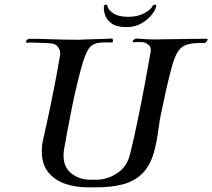

<svg xmlns="http://www.w3.org/2000/svg" viewBox="-20 -799 909 822"><path d="M353 3Q304 3 259.5 -12Q215 -27 187 -61Q159 -95 159 -151Q159 -164 160.5 -178Q162 -192 166 -207Q186 -296 204 -384.5Q222 -473 237 -561Q240 -581 230 -595.5Q220 -610 206 -612Q196 -614 172.5 -615Q149 -616 126.5 -616.5Q104 -617 96 -616Q91 -616 91 -620Q91 -624 96 -628.5Q101 -633 106 -633Q146 -633 199.5 -631Q253 -629 299 -629Q311 -629 322 -629Q333 -629 343 -630Q360 -631 392 -631.5Q424 -632 456 -634Q464 -634 464 -625Q464 -621 462 -618.5Q460 -616 455 -617Q416 -619 394 -614Q372 -609 359.5 -590Q347 -571 334 -530Q322 -489 310 -438.5Q298 -388 287.5 -336.5Q277 -285 268.5 -238Q260 -191 254 -158Q253 -151 252.5 -145Q252 -139 252 -133Q252 -84 284 -58Q316 -32 357 -30Q360 -30 369.5 -29.5Q379 -29 389 -29.5Q399 -30 401 -30Q444 -32 484 -59Q524 -86 537 -140Q553 -204 569 -281.5Q585 -359 599.5 -436.5Q614 -514 625 -577Q628 -596 617.5 -605.5Q607 -615 598 -617Q591 -619 585 -619Q579 -619 574 -619Q569 -619 564 -619Q559 -619 553 -618Q548 -618 548 -621Q548 -625 553.5 -629.5Q559 -634 563 -634Q595 -632 610.5 -631Q626 -630 644 -630Q653 -630 664 -630.5Q675 -631 691 -631Q706 -631 735 -631.5Q764 -632 799 -632.5Q834 -633 866 -633Q869 -633 869 -631Q869 -627 864 -620.5Q859 -614 855 -615Q810 -616 783.5 -609Q757 -602 741.5 -578Q726 -554 713 -503Q703 -467 690 -408.5Q677 -350 665 -291Q660 -260 655.5 -226Q651 -192 642 -158Q626 -94 592 -59Q558 -24 508.5 -10.5Q459 3 395 3ZM520 -683Q478 -683 456.5 -699.5Q435 -716 429 -737Q423 -758 425 -773Q427 -779 433 -779Q440 -779 440 -773Q442 -758 464.5 -742.5Q487 -727 529 -727Q570 -727 598 -742.5Q626 -758 633 -773Q636 -779 643 -779Q651 -779 649 -773Q647 -758 630.5 -737Q614 -716 586.5 -699.5Q559 -683 522 -683Z"/></svg>

Font: Kings
Style: Regular
Weight: 400
Designer: Robert E. Leuschke
Foundry: Robert E. Leuschke
Version: Version 1.010; ttfautohint (v1.8.3)